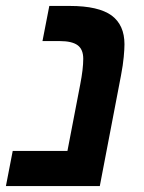

<svg xmlns="http://www.w3.org/2000/svg" viewBox="-35 -626 486 646"><path d="M372.1 -372.1 300.8 0H-15.1L7.8 -118.2H191.9L234.9 -341.8Q245.1 -394 245.1 -428.2Q245.1 -460 226.1 -473.9Q207 -487.8 166 -487.8H107.9L130.9 -606H200.2Q296.4 -606 340.8 -573.7Q383.8 -541.5 383.8 -477.1Q383.8 -460.9 381.3 -434.3Q378.9 -407.7 372.1 -372.1Z"/></svg>

Font: Arimo
Style: Bold Italic
Weight: 700
Italic angle: -12°
Designer: Steve Matteson
Foundry: Monotype Imaging Inc.
Version: Version 1.33